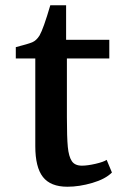

<svg xmlns="http://www.w3.org/2000/svg" viewBox="-20 -697 472 729"><path d="M231 -546H395V-475H234V-252Q234 -175 237.5 -139Q241 -103 252.5 -85.5Q264 -68 291 -68Q312 -68 342.5 -75Q373 -82 385 -90L405 -42Q380 -17 330.5 -2.5Q281 12 236 12Q172 12 143 -25Q114 -62 114 -142V-475H40V-518Q87 -530 102.5 -536.5Q118 -543 130 -562Q145 -588 171 -677H231Z"/></svg>

Font: Martel
Style: Bold
Weight: 700
Designer: Dan Reynolds
Foundry: Dan Reynolds
Version: Version 1.001; ttfautohint (v1.1) -l 5 -r 5 -G 72 -x 0 -D la